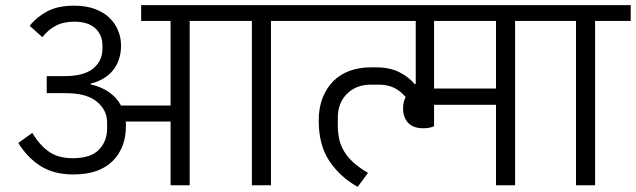

<svg xmlns="http://www.w3.org/2000/svg" viewBox="-20 -718 2464 744"><path d="M264 -42Q189 -42 137.5 -74.5Q86 -107 51 -164L105 -203Q134 -155 170 -130Q206 -105 262 -105Q332 -105 363.5 -138Q395 -171 395 -219V-244Q395 -291 355.5 -324Q316 -357 234 -357H161V-423H230Q305 -423 341 -452.5Q377 -482 377 -529V-541Q377 -583 349 -608.5Q321 -634 268 -634Q226 -634 196.5 -618.5Q167 -603 144 -574L95 -618Q123 -653 164 -674.5Q205 -696 267 -696Q313 -696 347 -683.5Q381 -671 403.5 -649.5Q426 -628 437.5 -600Q449 -572 449 -542Q449 -485 418.5 -446.5Q388 -408 331 -394V-391Q369 -383 400 -362.5Q431 -342 449 -309H641V-637H527V-698H1168V-637H1030V0H956V-637H715V0H641V-247H467Q468 -243 468 -239Q468 -235 468 -230Q468 -145 416 -93.5Q364 -42 264 -42Z M1366 6Q1299 -31 1257 -93Q1215 -155 1215 -251Q1215 -300 1230 -338.5Q1245 -377 1271.5 -403.5Q1298 -430 1335 -443.5Q1372 -457 1417 -457H1437Q1490 -457 1527 -438.5Q1564 -420 1587 -392L1591 -393V-637H1128V-698H2114V-637H1976V0H1902V-312H1662V-229Q1646 -221 1620 -221Q1582 -221 1562 -241.5Q1542 -262 1542 -298Q1542 -324 1552 -342Q1530 -367 1505.5 -378.5Q1481 -390 1446 -390H1418Q1360 -390 1324.5 -354.5Q1289 -319 1289 -261V-232Q1289 -203 1294.5 -178.5Q1300 -154 1313.5 -131.5Q1327 -109 1349.5 -88.5Q1372 -68 1406 -48ZM1902 -375V-637H1662V-375Z M2212 -637H2074V-698H2424V-637H2286V0H2212Z"/></svg>

Font: IBM Plex Sans Devanagari
Style: Regular
Weight: 400
Designer: Mike Abbink, Paul van der Laan, Pieter van Rosmalen, Erin McLaughlin
Foundry: Bold Monday
Version: Version 1.1